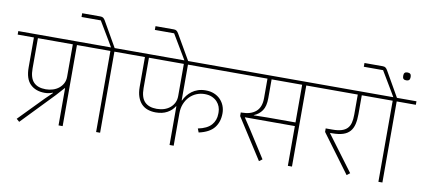

<svg xmlns="http://www.w3.org/2000/svg" viewBox="-101 -1232 3448 1560"><g transform="rotate(10 1622.5 -452.0)"><path d="M91 6 286 -194 345 -251 344 -254Q329 -248 312.5 -244.5Q296 -241 278 -241Q203 -241 158.5 -284.5Q114 -328 114 -423V-669H-20V-698H627V-669H469V0H435V-307H432L372 -240L115 27ZM147 -418Q147 -341 181 -306Q215 -271 281 -271Q312 -271 340 -280Q368 -289 389 -306Q410 -323 422.5 -347Q435 -371 435 -402V-669H147Z M745 -669H587V-698H745L721 -739L625 -900H466V-931H617Q632 -931 640.5 -924.5Q649 -918 656 -906L775 -698H936V-669H778V0H745Z M1351 -319H1348Q1327 -284 1287.5 -262.5Q1248 -241 1194 -241Q1157 -241 1127 -251.5Q1097 -262 1075.5 -284.5Q1054 -307 1042 -341.5Q1030 -376 1030 -423V-669H896V-698H1812V-669H1385V-374H1388Q1398 -396 1414 -416.5Q1430 -437 1451.5 -453Q1473 -469 1501 -478.5Q1529 -488 1564 -488Q1603 -488 1633.5 -475.5Q1664 -463 1685.5 -441Q1707 -419 1718.5 -390Q1730 -361 1730 -328Q1730 -256 1691.5 -208Q1653 -160 1566 -141L1554 -172Q1629 -187 1663 -225.5Q1697 -264 1697 -318V-332Q1697 -354 1689 -376Q1681 -398 1664.5 -416Q1648 -434 1622.5 -445.5Q1597 -457 1561 -457Q1525 -457 1493 -443.5Q1461 -430 1437 -405Q1413 -380 1399 -345Q1385 -310 1385 -267V0H1351ZM1063 -669V-418Q1063 -341 1097 -306Q1131 -271 1197 -271Q1229 -271 1257 -280Q1285 -289 1306 -306.5Q1327 -324 1339 -348.5Q1351 -373 1351 -404V-669Z M1326 -739 1230 -900H1071V-931H1223Q1237 -931 1245.5 -924.5Q1254 -918 1261 -906L1383 -695V-685H1358Z M1875 -331V-361H1883Q1957 -361 1999 -397Q2041 -433 2041 -508V-669H1790V-698H2519V-669H2361V0H2327V-328H1915V-326L1972 -240L2115 -16L2089 3ZM1983 -356 2094 -358H2327V-669H2075V-514Q2075 -447 2050 -411Q2025 -375 1983 -358Z M2577 -324V-353H2633Q2677 -353 2706.5 -362Q2736 -371 2753.5 -389Q2771 -407 2778.5 -435Q2786 -463 2786 -502V-669H2479V-698H2956V-669H2819V-514Q2819 -466 2810.5 -430Q2802 -394 2781 -370Q2760 -346 2724.5 -334.5Q2689 -323 2635 -323H2619V-320L2836 -29L2810 -9Z M3074 -669H2916V-698H3074L3050 -739L2954 -900H2795V-931H2946Q2961 -931 2969.5 -924.5Q2978 -918 2985 -906L3104 -698H3265V-669H3107V0H3074ZM3153 -851Q3123 -851 3123 -880V-887Q3123 -916 3153 -916Q3184 -916 3184 -887V-880Q3184 -851 3153 -851Z"/></g></svg>

Font: IBM Plex Sans Devanagari ExtraLight
Style: Regular
Weight: 200
Designer: Mike Abbink, Paul van der Laan, Pieter van Rosmalen, Erin McLaughlin
Foundry: Bold Monday
Version: Version 1.1